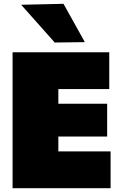

<svg xmlns="http://www.w3.org/2000/svg" viewBox="-20 -987 640 1007"><path d="M46 0Q46 -55.5 46 -108.2Q46 -161 46 -229V-474Q46 -545.5 46 -600.5Q46 -655.5 46 -713H553V-520Q511 -520 463.2 -520Q415.5 -520 351 -520H194L286 -673Q286 -615.5 286 -560.5Q286 -505.5 286 -434V-269Q286 -201 286 -148.2Q286 -95.5 286 -40L210 -193H367Q420.5 -193 468.2 -193Q516 -193 560 -193V0ZM229 -271V-443H351Q412.5 -443 456.8 -443Q501 -443 542 -443V-271Q498.5 -271 454.5 -271Q410.5 -271 351 -271ZM267 -764Q239 -796 210 -828.2Q181 -860.5 151.5 -894Q122 -927.5 91 -962L313 -967Q341.5 -916 369.2 -866.2Q397 -816.5 425 -766Z"/></svg>

Font: Commissioner Thin Black
Style: Regular
Weight: 900
Version: Version 1.000